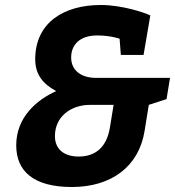

<svg xmlns="http://www.w3.org/2000/svg" viewBox="-20 -737 701 769"><path d="M464 -517H555L582 -675C561 -686 469 -717 384 -717C236 -717 121 -647 121 -499C121 -414 185 -385 205 -372C129 -338 45 -269 45 -155C45 -53 112 12 268 12C426 12 536 -70 559 -212L576 -317L647 -340L661 -425H366C302 -425 265 -457 265 -507C265 -557 299 -595 369 -595C423 -595 459 -582 459 -582ZM420 -225C407 -147 362 -110 295 -110C237 -110 200 -139 200 -192C200 -270 264 -317 341 -317H435Z"/></svg>

Font: Bitter
Style: Bold Italic
Weight: 700
Designer: Sol Matas
Foundry: Sol Matas
Version: Version 1.002